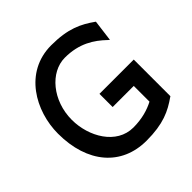

<svg xmlns="http://www.w3.org/2000/svg" viewBox="-163 -717 855 855"><g transform="rotate(-45 264.0 -289.5)"><path d="M26 -290C26 -105 126 11 283 11C389 11 442 -15 496 -53L498 -54V-285H282V-202H415V-103C381 -85 337 -72 283 -72C177 -72 113 -184 113 -290C113 -411 195 -508 287 -508C377 -508 433 -471 478 -428L485 -422L498 -523L496 -525C442 -563 389 -590 283 -590C113 -590 26 -432 26 -290Z"/></g></svg>

Font: Charger Sport
Style: SeBd
Weight: 600
Designer: Jasper
Foundry: Cannot Into Space Fonts
Version: Version 1.1